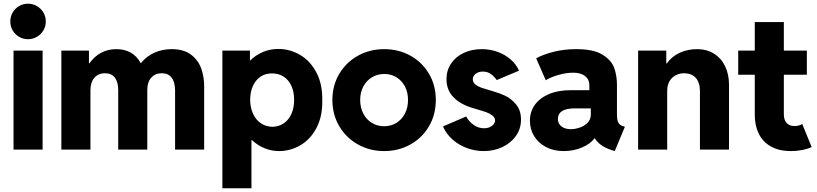

<svg xmlns="http://www.w3.org/2000/svg" viewBox="-20 -794 4335 1019"><path d="M51.8 -525.4H206.1V0H51.8ZM34.7 -679.7Q34.7 -706.1 47.1 -727.5Q59.6 -749 81.1 -761.7Q102.5 -774.4 128.4 -774.4Q154.3 -774.4 176 -761.7Q197.8 -749 210.4 -727.5Q223.1 -706.1 223.1 -679.7Q223.1 -654.3 210.4 -632.8Q197.8 -611.3 176 -598.6Q154.3 -585.9 128.4 -585.9Q102.5 -585.9 81.1 -598.6Q59.6 -611.3 47.1 -632.8Q34.7 -654.3 34.7 -679.7Z M305.7 -525.4H452.1V-458H454.6Q481 -495.1 517.1 -514.2Q553.2 -533.2 597.7 -533.2Q641.6 -533.2 674.1 -514.6Q706.5 -496.1 726.1 -460H729Q757.3 -495.6 799.6 -514.4Q841.8 -533.2 890.6 -533.2Q955.6 -533.2 994.1 -503.7Q1032.7 -474.1 1048.3 -429.4Q1064 -384.8 1063.5 -335V0H909.2V-315.4Q908.7 -358.9 890.6 -382.1Q872.6 -405.3 838.9 -405.3Q804.2 -405.3 783 -382.1Q761.7 -358.9 761.7 -315.4V0H607.4V-315.4Q607.4 -358.9 589.4 -382.1Q571.3 -405.3 537.1 -405.3Q502.4 -405.3 481.2 -381.6Q460 -357.9 460 -314.5V0H305.7Z M1160.2 -525.4H1306.6V-472.7H1307.6Q1337.4 -502 1375.5 -518.1Q1413.6 -534.2 1457 -534.2Q1518.6 -534.2 1572.5 -502.7Q1626.5 -471.2 1659.2 -409.4Q1691.9 -347.7 1690.4 -261.7Q1691.9 -174.8 1659.2 -114Q1626.5 -53.2 1573.5 -22.7Q1520.5 7.8 1461.9 7.8Q1421.4 7.8 1384.5 -7.1Q1347.7 -22 1317.9 -49.8H1314.5V205.1H1160.2ZM1541 -264.6Q1541 -307.1 1526.1 -339.1Q1511.2 -371.1 1484.4 -387.9Q1457.5 -404.8 1422.9 -404.3Q1390.1 -404.8 1364 -387.9Q1337.9 -371.1 1323 -339.4Q1308.1 -307.6 1307.6 -264.6Q1308.1 -222.2 1323.2 -189.7Q1338.4 -157.2 1365.2 -139.4Q1392.1 -121.6 1425.8 -121.1Q1459.5 -121.6 1485.8 -139.4Q1512.2 -157.2 1526.6 -189.5Q1541 -221.7 1541 -264.6Z M1744.1 -263.7Q1744.1 -341.3 1781 -402.8Q1817.9 -464.4 1880.6 -498.8Q1943.4 -533.2 2018.6 -533.2Q2095.2 -533.2 2157.7 -498.8Q2220.2 -464.4 2256.6 -402.8Q2293 -341.3 2293 -263.7Q2293 -185.5 2256.6 -123.5Q2220.2 -61.5 2157.5 -26.9Q2094.7 7.8 2018.6 7.8Q1943.4 7.8 1880.6 -26.9Q1817.9 -61.5 1781 -123.5Q1744.1 -185.5 1744.1 -263.7ZM2145.5 -263.7Q2145.5 -303.2 2129.4 -334.5Q2113.3 -365.7 2084.7 -383.5Q2056.2 -401.4 2019.5 -401.4Q1983.4 -401.4 1954.1 -383.8Q1924.8 -366.2 1908.2 -335Q1891.6 -303.7 1891.6 -263.7Q1891.6 -222.7 1908.2 -190.9Q1924.8 -159.2 1953.9 -141.6Q1982.9 -124 2018.6 -124Q2054.7 -124 2083.5 -141.6Q2112.3 -159.2 2128.9 -190.9Q2145.5 -222.7 2145.5 -263.7Z M2331.1 -123 2454.1 -175.8Q2468.3 -148.9 2493.7 -131.1Q2519 -113.3 2548.8 -113.3Q2566.4 -113.3 2579.8 -119.4Q2593.3 -125.5 2600.3 -135Q2607.4 -144.5 2607.4 -155.3Q2607.4 -170.4 2592.3 -181.6Q2577.1 -192.9 2557.6 -199.7Q2538.1 -206.5 2508.8 -214.8Q2497.1 -218.8 2492.2 -219.7Q2425.3 -238.8 2387.5 -277.1Q2349.6 -315.4 2349.6 -374Q2349.6 -420.4 2374 -456.8Q2398.4 -493.2 2441.2 -513.2Q2483.9 -533.2 2537.1 -533.2Q2582.5 -533.2 2622.8 -518.1Q2663.1 -502.9 2692.1 -476.8Q2721.2 -450.7 2734.4 -418.9L2616.2 -369.1Q2605 -386.2 2586.7 -400.1Q2568.4 -414.1 2542 -414.1Q2519.5 -414.1 2504.4 -402.3Q2489.3 -390.6 2489.3 -373Q2489.3 -356.4 2503.2 -345.5Q2517.1 -334.5 2536.6 -327.9Q2556.2 -321.3 2593.8 -310.5Q2628.9 -300.8 2660.6 -286.1Q2692.4 -271.5 2718.8 -240Q2745.1 -208.5 2745.1 -159.2Q2745.1 -110.8 2718.3 -72.8Q2691.4 -34.7 2646.2 -13.4Q2601.1 7.8 2547.9 7.8Q2501.5 7.8 2458.3 -8.1Q2415 -23.9 2381.6 -53.7Q2348.1 -83.5 2331.1 -123Z M2792.5 -152.3Q2792 -199.7 2817.9 -236.6Q2843.8 -273.4 2892.8 -294.4Q2941.9 -315.4 3009.3 -315.4H3107.9V-341.8Q3107.9 -372.6 3085.2 -390.4Q3062.5 -408.2 3022 -408.2Q2986.3 -408.2 2945.1 -396.7Q2903.8 -385.3 2876.5 -368.2L2825.7 -484.4Q2859.4 -503.9 2916.3 -518.6Q2973.1 -533.2 3038.6 -533.2Q3129.9 -533.2 3177.5 -503.9Q3225.1 -474.6 3239.7 -433.6Q3254.4 -392.6 3254.4 -343.8V-185.5Q3254.4 -158.2 3261.2 -144.3Q3268.1 -130.4 3284.7 -125L3296.4 -121.1L3242.7 7.8L3224.1 2Q3191.4 -8.8 3169.4 -25.1Q3147.5 -41.5 3136.7 -60.5H3135.7Q3114.7 -31.2 3069.8 -11.7Q3024.9 7.8 2971.2 7.8Q2918.9 7.8 2878.2 -13.4Q2837.4 -34.7 2814.9 -71.3Q2792.5 -107.9 2792.5 -152.3ZM3009.3 -108.4Q3030.3 -108.4 3054.9 -116.2Q3079.6 -124 3097.4 -141.4Q3115.2 -158.7 3115.7 -185.5V-218.8H3027.8Q2940.9 -217.8 2940.9 -162.1Q2940.9 -137.7 2960 -123Q2979 -108.4 3009.3 -108.4Z M3366.7 -525.4H3516.1V-457H3519Q3543.9 -493.7 3586.4 -513.4Q3628.9 -533.2 3679.2 -533.2Q3731 -533.2 3769.3 -509.3Q3807.6 -485.4 3828.4 -442.4Q3849.1 -399.4 3849.1 -343.8V0H3694.8V-310.5Q3694.3 -356.9 3672.4 -380.9Q3650.4 -404.8 3610.8 -405.3Q3571.3 -404.8 3545.9 -379.4Q3520.5 -354 3521 -308.6V0H3366.7Z M3985.8 -184.6V-397.5H3897.9V-525.4H3985.8V-676.8H4140.1V-525.4H4262.2V-397.5H4140.1V-188.5Q4140.1 -156.2 4155.5 -140.6Q4170.9 -125 4196.8 -125Q4218.8 -125 4237.8 -135.7L4287.6 -13.7Q4266.1 -3.4 4237.1 2.2Q4208 7.8 4178.2 7.8Q4114.7 7.8 4071.8 -16.4Q4028.8 -40.5 4007.3 -83.7Q3985.8 -127 3985.8 -184.6Z"/></svg>

Font: Reddit Sans Vanilla ExtraBold
Style: Regular
Weight: 800
Designer: Stephen Hutchings
Foundry: Reddit
Version: Version 1.013